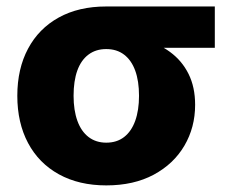

<svg xmlns="http://www.w3.org/2000/svg" viewBox="-20 -559 698 590"><path d="M306.6 10.7Q222.7 10.7 160.9 -23.4Q99.1 -57.6 66.2 -119.6Q33.2 -181.6 33.2 -264.6Q33.2 -347.7 66.2 -409.4Q99.1 -471.2 160.4 -505.1Q221.7 -539.1 306.2 -539.1H640.1V-412.1H404.3L306.2 -408.2Q274.4 -408.2 251.7 -391.1Q229 -374 217.5 -342Q206.1 -310.1 206.1 -264.6Q206.1 -220.2 217.8 -187.7Q229.5 -155.3 252.2 -137.9Q274.9 -120.6 306.6 -120.6Q338.9 -120.6 361.3 -137.9Q383.8 -155.3 395.5 -187.7Q407.2 -220.2 407.2 -264.6Q407.2 -310.1 395.5 -342Q383.8 -374 361.3 -391.1Q338.9 -408.2 306.6 -408.2V-452.1Q366.2 -452.1 416 -439.2Q465.8 -426.3 502.4 -399.4Q539.1 -372.6 559.3 -332Q579.6 -291.5 579.6 -236.8Q579.6 -167.5 546.6 -111.3Q513.7 -55.2 452.4 -22.2Q391.1 10.7 306.6 10.7Z"/></svg>

Font: Inter 18pt ExtraBold
Style: Regular
Weight: 800
Designer: Rasmus Andersson
Foundry: rsms
Version: Version 4.001;git-66647c0bb